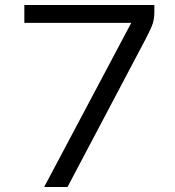

<svg xmlns="http://www.w3.org/2000/svg" viewBox="-20 -755 699 765"><path d="M595 -735V-706Q595 -681 588.5 -661Q582 -641 560 -599L249 -10H156L503 -664H77V-735Z"/></svg>

Font: Kakao Big Sans
Style: Regular
Weight: 400
Designer: Park Young-rak; Lee Sang-min; Kim Jung-jin; Min Bon; Park Min-gyu;
Foundry: Kakao Corporation
Version: Version 2.003